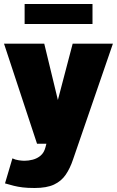

<svg xmlns="http://www.w3.org/2000/svg" viewBox="-29 -718 584 959"><path d="M33 73Q47 80 64.5 82.5Q82 85 93 85Q113 85 134.5 79.5Q156 74 173.5 59.5Q191 45 198 18L334 -500H535L336 78Q321 123 299 155Q277 187 240.5 204Q204 221 144 221Q108 221 84 218Q60 215 40 210Q20 205 -4 198ZM-9 -500H192L313 0H156ZM94 -698H433V-598H94Z"/></svg>

Font: Moderustic ExtraBold
Style: Regular
Weight: 800
Designer: Tural Alisoy
Foundry: TAFT Foundry
Version: Version 2.120